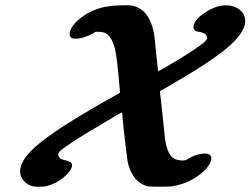

<svg xmlns="http://www.w3.org/2000/svg" viewBox="-20 -706 946 725"><path d="M265 -560Q243 -560 243 -577Q243 -601 275 -630Q307 -659 350 -673Q388 -686 447 -686Q455 -686 466 -686L478 -685Q502 -681 522 -663Q551 -637 562 -576Q565 -557 570 -501L577 -437Q577 -436 613.5 -457Q650 -478 694.5 -506.5Q739 -535 756 -551Q762 -558 762 -562Q762 -582 730 -586Q717 -587 712 -596Q709 -604 712 -613Q720 -637 758.5 -661.5Q797 -686 834 -686Q863 -686 884.5 -669.5Q906 -653 906 -627Q906 -602 885 -574Q868 -550 834 -522Q766 -466 614 -379L584 -362V-357Q585 -355 594 -269.5Q603 -184 603 -183Q609 -141 623 -120.5Q637 -100 671 -100Q680 -100 687 -104Q721 -126 754 -126Q778 -126 778 -107Q776 -86 752 -62Q701 -13 626 -2Q615 -1 578 -1Q542 -1 535 -3Q496 -15 477 -53Q466 -73 462 -96.5Q458 -120 449 -201Q447 -220 445 -240Q443 -260 442 -270L441 -281Q435 -281 357 -233Q240 -165 206 -135Q200 -128 200 -124Q200 -115 208 -107Q212 -104 224 -101.5Q236 -99 244 -95Q252 -91 252 -82Q252 -67 232 -47Q199 -14 155 -3Q148 -1 129 -1H120Q93 -1 74.5 -18.5Q56 -36 56 -60Q56 -83 77 -113Q96 -138 128 -164Q205 -228 414 -345Q428 -352 431 -354.5Q434 -357 433 -359Q422 -493 414 -522Q405 -558 387 -575Q376 -586 350 -586H341L332 -580Q294 -560 265 -560Z"/></svg>

Font: MathJax_Caligraphic
Style: Bold
Weight: 700
Version: Version 1.1